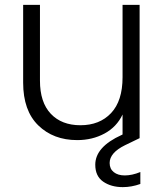

<svg xmlns="http://www.w3.org/2000/svg" viewBox="-20 -566 673 788"><path d="M492 154Q522 154 556 140V189Q520 202 484 202Q436 202 403.5 179.5Q371 157 371 110Q371 37 479 -12L483 -14V-96Q459 -45 409 -18Q359 9 297 9Q199 9 137 -51.5Q75 -112 75 -227V-546H144V-235Q144 -146 188.5 -99Q233 -52 310 -52Q389 -52 436 -102Q483 -152 483 -249V-546H553V1L493 30Q430 61 430 103Q430 127 447 140.5Q464 154 492 154Z"/></svg>

Font: A Bank Premium Light
Style: Regular
Weight: 300
Designer: Ninad Kale (Devanagari), Jonny Pinhorn (Latin), Htun Naung (Myanmar)
Foundry: Indian Type Foundry
Version: 4.004